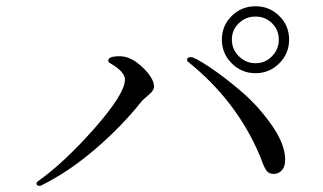

<svg xmlns="http://www.w3.org/2000/svg" viewBox="-20 -735 1040 619"><path d="M97.7 -143.6Q97.7 -146.5 100.6 -149.4Q185.5 -209 284.2 -320.8Q382.8 -432.6 382.8 -478.5Q382.8 -503.9 335 -531.2Q329.1 -534.2 329.1 -540Q329.1 -553.7 366.2 -553.7Q402.3 -553.7 439.5 -518.1Q476.6 -482.4 476.6 -456.1Q476.6 -443.4 460 -429.7Q442.4 -415 436.5 -408.2Q372.1 -327.1 286.6 -253.9Q201.2 -180.7 112.3 -136.7Q110.4 -135.7 108.4 -135.7Q97.7 -135.7 97.7 -143.6ZM583 -542Q583 -550.8 595.7 -550.8Q607.4 -550.8 655.8 -518.6Q704.1 -486.3 758.8 -439.5Q813.5 -392.6 856.4 -331.1Q899.4 -269.5 899.4 -219.7Q899.4 -198.2 889.2 -186.5Q878.9 -174.8 862.8 -174.3Q846.7 -173.8 838.4 -186Q830.1 -198.2 818.4 -231.4Q743.2 -410.2 585.9 -536.1Q583 -539.1 583 -542ZM695.3 -607.4Q695.3 -652.3 727.1 -683.6Q758.8 -714.8 803.7 -714.8Q848.6 -714.8 880.4 -683.6Q912.1 -652.3 912.1 -607.4Q912.1 -562.5 880.4 -530.8Q848.6 -499 803.7 -499Q758.8 -499 727.1 -530.8Q695.3 -562.5 695.3 -607.4ZM727.5 -607.4Q727.5 -576.2 750 -553.7Q772.5 -531.2 803.7 -531.2Q835 -531.2 856.9 -553.7Q878.9 -576.2 878.9 -607.4Q878.9 -638.7 856.9 -660.2Q835 -681.6 803.7 -681.6Q772.5 -681.6 750 -660.2Q727.5 -638.7 727.5 -607.4Z"/></svg>

Font: GenEi Koburi Mincho v6
Style: Regular
Weight: 400
Designer: o_tamon (Modified)
Foundry: o_tamon / Adobe Systems Incorporated
Version: Version 6.1